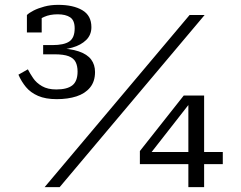

<svg xmlns="http://www.w3.org/2000/svg" viewBox="-20 -772 996 792"><path d="M212 -403Q177 -403 153.5 -416.5Q130 -430 116.5 -450Q103 -470 95 -486L56 -464Q68 -436 87 -413Q106 -390 137 -376.5Q168 -363 214 -363Q260 -363 295.5 -374.5Q331 -386 351.5 -411Q372 -436 372 -475Q372 -505 356 -526.5Q340 -548 305 -560Q270 -572 212 -573L201 -565Q244 -566 279 -576Q314 -586 335.5 -607Q357 -628 357 -660Q357 -708 319.5 -730Q282 -752 220 -752Q189 -752 163 -745Q137 -738 118.5 -728.5Q100 -719 91 -710V-638H152V-708Q145 -707 139.5 -702.5Q134 -698 131 -692Q128 -686 124 -678Q139 -692 162.5 -702.5Q186 -713 218 -713Q251 -713 269.5 -700.5Q288 -688 288 -655Q288 -616 266 -601Q244 -586 196 -586H158V-548H204Q243 -548 263.5 -540Q284 -532 292 -516Q300 -500 300 -477Q300 -437 278.5 -420Q257 -403 212 -403ZM762 -710H824L226 0H164ZM557 -95V-149L738 -378H776L765 -349L582 -115L585 -145H899V-95ZM822 0H757V-357L760 -378H822Z"/></svg>

Font: Roboto Serif Light
Style: Regular
Weight: 300
Designer: Greg Gazdowicz
Foundry: Commercial Type
Version: Version 1.008